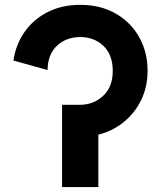

<svg xmlns="http://www.w3.org/2000/svg" viewBox="-20 -755 650 775"><path d="M230.5 0V-332H303.7Q356.9 -332 396 -367.9Q435.1 -403.8 435.1 -468.8Q435.1 -534.2 397.5 -569.8Q359.9 -605.5 303.7 -605.5Q248 -605.5 210.4 -570.8Q172.9 -536.1 171.9 -472.2L34.2 -510.7Q43.9 -576.2 79.8 -627Q115.7 -677.7 172.9 -706.5Q230 -735.4 303.7 -735.4Q385.7 -735.4 446.8 -700.4Q507.8 -665.5 541.7 -605.2Q575.7 -544.9 575.7 -468.8Q575.7 -405.3 550.3 -352.3Q524.9 -299.3 480 -262.7Q435.1 -226.1 377 -211.4V0Z"/></svg>

Font: Giphurs
Style: Bold
Weight: 700
Version: Version 0.920; ttfautohint (v1.8.4.7-5d5b)